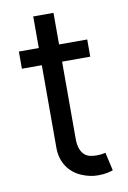

<svg xmlns="http://www.w3.org/2000/svg" viewBox="-80 -726 523 782"><g transform="rotate(-10 182.0 -334.5)"><path d="M31.2 -545.5H113.6V-676.1H197.4V-545.5H313.9V-474.4H197.4V-156.2Q197.4 -129.6 203.7 -113.5Q209.9 -97.3 220 -88.4Q230.1 -79.5 243.1 -76.7Q256 -73.9 269.9 -73.9Q283.7 -73.9 292.6 -75.5Q301.5 -77.1 306.8 -78.1L323.9 -2.8Q315.3 0.4 300.1 3.7Q284.8 7.1 261.4 7.1Q226.9 7.1 192.1 -8.2Q175.1 -15.6 160.7 -27.3Q146.3 -39.1 135.8 -54.7Q125.4 -70.3 119.5 -90Q113.6 -109.7 113.6 -133.5V-474.4H31.2Z"/></g></svg>

Font: Inter P
Style: Regular
Weight: 400
Designer: Rasmus Andersson
Foundry: rsms
Version: Version 3.018;git-588b23468